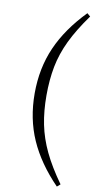

<svg xmlns="http://www.w3.org/2000/svg" viewBox="-110 -866 584 1128"><g transform="rotate(10 182.0 -302.0)"><path d="M162.6 -302.4Q162.6 -209.2 178.6 -129.7Q194.6 -50.3 232.1 28.3Q269.6 107 334.9 198.3L315.7 214.7Q202.5 98.3 147.4 -26.8Q92.3 -151.8 92.3 -302.4Q92.3 -453.1 147.4 -578.1Q202.5 -703.2 315.7 -819.5L334.9 -803Q268.7 -711.5 230.9 -632.8Q193.1 -554 177.8 -474.9Q162.6 -395.8 162.6 -302.4Z"/></g></svg>

Font: Noto Serif HK ExtraLight
Style: Regular
Weight: 200
Designer: Ryoko NISHIZUKA 西塚涼子 (kana & ideographs); Frank Grießhammer (Latin, Greek & Cyrillic); Wenlong ZHANG 张文龙 (bopomofo); San
Foundry: Adobe
Version: Version 2.002-H1;hotconv 1.1.0;makeotfexe 2.6.0